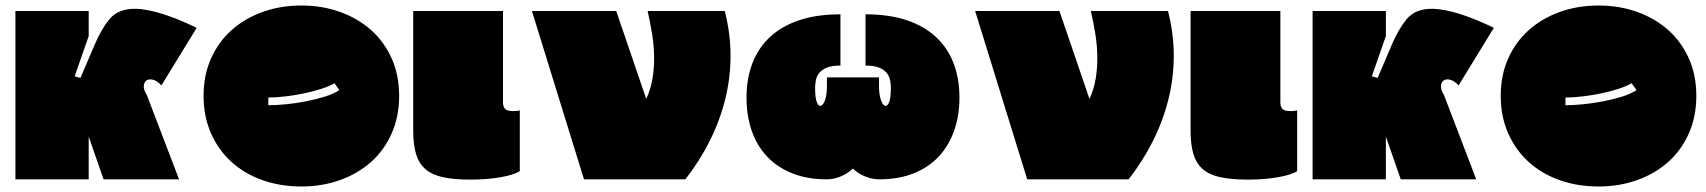

<svg xmlns="http://www.w3.org/2000/svg" viewBox="-20 -607 6193 697"><path d="M302 44H36V-567H302V-476L251 -330L272 -324Q299 -387 323.5 -444.5Q348 -502 377 -537Q415 -583 494.5 -573.5Q574 -564 694 -506L566 -297Q550 -314 535.5 -317.5Q521 -321 512 -315Q503 -309 502 -295Q501 -281 513 -262L630 44H356L302 -111Z M719 -259Q719 -334 746 -394.5Q773 -455 820.5 -497.5Q868 -540 933 -563.5Q998 -587 1074 -587Q1150 -587 1215 -563.5Q1280 -540 1327.5 -497.5Q1375 -455 1402 -394.5Q1429 -334 1429 -259Q1429 -184 1402 -123Q1375 -62 1327.5 -19.5Q1280 23 1215 46.5Q1150 70 1074 70Q998 70 933 47Q868 24 820.5 -19Q773 -62 746 -123Q719 -184 719 -259ZM1212 -280 1194 -305Q1176 -294 1146.5 -284.5Q1117 -275 1083.5 -268Q1050 -261 1016 -257Q982 -253 954 -253V-225Q982 -225 1018 -228.5Q1054 -232 1090 -239Q1126 -246 1158.5 -256Q1191 -266 1212 -280Z M1806 -236Q1806 -212 1822 -206.5Q1838 -201 1867 -206V14Q1846 28 1796.5 36.5Q1747 45 1689 45Q1629 45 1589 36.5Q1549 28 1525 7.5Q1501 -13 1490.5 -47.5Q1480 -82 1480 -134V-567H1806V-236Z M2331 -567H2611Q2632 -486 2632 -405Q2632 -324 2612.5 -246Q2593 -168 2556 -94.5Q2519 -21 2468 44H2100L1911 -567H2217L2326 -248Q2342 -282 2348.5 -321Q2355 -360 2354.5 -401.5Q2354 -443 2347 -485.5Q2340 -528 2331 -567Z M3171 -326V-296Q3171 -264 3177.5 -245Q3184 -226 3192.5 -223Q3201 -220 3207.5 -235.5Q3214 -251 3214 -288Q3214 -300 3211.5 -314.5Q3209 -329 3200 -341Q3191 -353 3172.5 -361Q3154 -369 3122 -369V-555Q3208 -555 3272 -533.5Q3336 -512 3378.5 -472Q3421 -432 3442 -376.5Q3463 -321 3463 -253Q3463 -188 3444 -133.5Q3425 -79 3388.5 -39.5Q3352 0 3297.5 22Q3243 44 3172 44Q3146 44 3120.5 33.5Q3095 23 3076 5Q3057 23 3032 33.5Q3007 44 2981 44Q2910 44 2855.5 22Q2801 0 2764 -39.5Q2727 -79 2708.5 -133.5Q2690 -188 2690 -253Q2690 -321 2711 -376.5Q2732 -432 2774.5 -472Q2817 -512 2881 -533.5Q2945 -555 3031 -555V-369Q2999 -369 2980.5 -361Q2962 -353 2953 -341Q2944 -329 2941.5 -314.5Q2939 -300 2939 -288Q2939 -251 2945.5 -235.5Q2952 -220 2960.5 -223Q2969 -226 2975.5 -245Q2982 -264 2982 -296V-326Z M3940 -567H4220Q4241 -486 4241 -405Q4241 -324 4221.5 -246Q4202 -168 4165 -94.5Q4128 -21 4077 44H3709L3520 -567H3826L3935 -248Q3951 -282 3957.5 -321Q3964 -360 3963.5 -401.5Q3963 -443 3956 -485.5Q3949 -528 3940 -567Z M4628 -236Q4628 -212 4644 -206.5Q4660 -201 4689 -206V14Q4668 28 4618.5 36.5Q4569 45 4511 45Q4451 45 4411 36.5Q4371 28 4347 7.5Q4323 -13 4312.5 -47.5Q4302 -82 4302 -134V-567H4628V-236Z M5011 44H4745V-567H5011V-476L4960 -330L4981 -324Q5008 -387 5032.5 -444.5Q5057 -502 5086 -537Q5124 -583 5203.5 -573.5Q5283 -564 5403 -506L5275 -297Q5259 -314 5244.5 -317.5Q5230 -321 5221 -315Q5212 -309 5211 -295Q5210 -281 5222 -262L5339 44H5065L5011 -111Z M5428 -259Q5428 -334 5455 -394.5Q5482 -455 5529.5 -497.5Q5577 -540 5642 -563.5Q5707 -587 5783 -587Q5859 -587 5924 -563.5Q5989 -540 6036.5 -497.5Q6084 -455 6111 -394.5Q6138 -334 6138 -259Q6138 -184 6111 -123Q6084 -62 6036.5 -19.5Q5989 23 5924 46.5Q5859 70 5783 70Q5707 70 5642 47Q5577 24 5529.5 -19Q5482 -62 5455 -123Q5428 -184 5428 -259ZM5921 -280 5903 -305Q5885 -294 5855.5 -284.5Q5826 -275 5792.5 -268Q5759 -261 5725 -257Q5691 -253 5663 -253V-225Q5691 -225 5727 -228.5Q5763 -232 5799 -239Q5835 -246 5867.5 -256Q5900 -266 5921 -280Z"/></svg>

Font: ChangwonDangamAsac Bold
Style: Regular
Weight: 700
Designer: Choi Chi-young, Lee Youngbeen, Kim Jungjin, Yoon Jihee, Han Dohee
Foundry: YoonDesign Inc.
Version: Version 1.010;Build 20210623